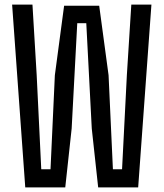

<svg xmlns="http://www.w3.org/2000/svg" viewBox="-20 -820 716 840"><path d="M90.5 0 33 -800H122L140.5 -491L160.5 -79.5H201L220 -491L260.5 -795H414L455 -491L474 -79.5H514L535 -491L554.5 -800H642.5L584.5 0H409.5L381.5 -257.5L357.5 -718.5H318L293.5 -257.5L265.5 0Z"/></svg>

Font: Big Shoulders Text Thin Medium
Style: Regular
Weight: 500
Version: Version 2.002